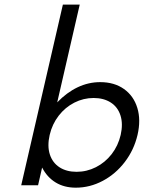

<svg xmlns="http://www.w3.org/2000/svg" viewBox="-20 -827 641 857"><path d="M168 -79.1 149.9 0H74.7L260.7 -806.6H335.9L235.4 -370.1Q278.3 -414.6 326.7 -437.5Q375 -460.4 427.2 -460.4Q490.2 -460.4 533.4 -429.7Q576.7 -398.9 593 -345.2Q609.4 -291.5 593.8 -224.6Q578.1 -157.7 537.1 -104Q496.1 -50.3 438.7 -19.8Q381.3 10.7 318.4 10.7Q266.6 10.7 228.5 -12.5Q190.4 -35.6 168 -79.1ZM321.8 -60.1Q367.2 -60.1 408.2 -80.8Q449.2 -101.6 478.3 -138.9Q507.3 -176.3 518.6 -224.6Q529.8 -273.9 517.8 -311.5Q505.9 -349.1 474.4 -369.4Q442.9 -389.6 397.9 -389.6Q352.5 -389.6 311.8 -368.9Q271 -348.1 241.9 -310.5Q212.9 -272.9 201.7 -224.6Q190.4 -175.3 202.4 -137.9Q214.4 -100.6 245.6 -80.3Q276.9 -60.1 321.8 -60.1Z"/></svg>

Font: Glacial Indifference
Style: Italic
Weight: 400
Designer: Alfredo Marco Pradil
Foundry: Alfredo Marco Pradil
Version: Version 1.312